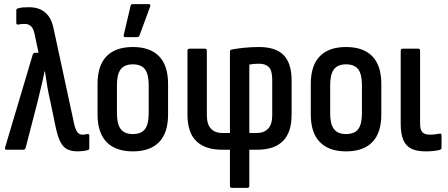

<svg xmlns="http://www.w3.org/2000/svg" viewBox="-20 -726 2174 931"><path d="M357 8Q325 8 304.5 -3Q284 -14 271 -41.5Q258 -69 248 -119L225 -230Q216 -268 210 -303Q204 -338 198 -380H196Q188 -338 179 -302.5Q170 -267 161 -228L104 -8Q101 0 94 0H12Q1 0 5 -12L139 -462Q142 -470 149 -470H167L147 -564Q141 -590 129 -600Q117 -610 100 -610Q83 -610 68 -607Q59 -606 59 -615V-675Q59 -684 66 -685Q78 -689 92 -690Q106 -691 121 -691Q151 -691 174.5 -681Q198 -671 215 -648.5Q232 -626 240 -587L340 -123Q347 -95 356 -84Q365 -73 381 -73Q389 -73 404 -76Q413 -78 413 -68V-9Q413 0 406 2Q394 5 381 6.5Q368 8 357 8Z M624 8Q541 8 497 -37Q453 -82 453 -171V-319Q453 -408 496.5 -453Q540 -498 624 -498Q708 -498 751.5 -453Q795 -408 795 -319V-171Q795 -82 751.5 -37Q708 8 624 8ZM624 -76Q665 -76 683 -100Q701 -124 701 -176V-314Q701 -366 683 -390Q665 -414 624 -414Q584 -414 565.5 -390Q547 -366 547 -314V-176Q547 -124 565.5 -100Q584 -76 624 -76ZM587 -546Q578 -546 580 -556L613 -697Q614 -702 616.5 -704Q619 -706 625 -706H701Q712 -706 708 -694L656 -553Q653 -546 644 -546Z M1104 185Q1095 185 1095 175V0H1057Q975 0 932 -41.5Q889 -83 889 -171V-480Q889 -490 899 -490H974Q983 -490 983 -480V-167Q983 -123 1003 -102Q1023 -81 1059 -81H1095V-475Q1095 -485 1104 -486Q1130 -491 1165 -494.5Q1200 -498 1236 -498Q1318 -498 1356 -458Q1394 -418 1394 -337V-171Q1394 -83 1351.5 -41.5Q1309 0 1227 0H1189V175Q1189 185 1179 185ZM1189 -81H1224Q1260 -81 1280 -102Q1300 -123 1300 -167V-340Q1300 -383 1284 -400Q1268 -417 1237 -417Q1223 -417 1211 -416Q1199 -415 1189 -413Z M1658 8Q1575 8 1531 -37Q1487 -82 1487 -171V-319Q1487 -408 1530.5 -453Q1574 -498 1658 -498Q1742 -498 1785.5 -453Q1829 -408 1829 -319V-171Q1829 -82 1785.5 -37Q1742 8 1658 8ZM1658 -76Q1699 -76 1717 -100Q1735 -124 1735 -176V-314Q1735 -366 1717 -390Q1699 -414 1658 -414Q1618 -414 1599.5 -390Q1581 -366 1581 -314V-176Q1581 -124 1599.5 -100Q1618 -76 1658 -76Z M2043 8Q2001 8 1974.5 -5Q1948 -18 1935.5 -47.5Q1923 -77 1923 -126V-480Q1923 -490 1933 -490H2008Q2017 -490 2017 -480V-127Q2017 -97 2028 -85Q2039 -73 2065 -73Q2078 -73 2089.5 -74.5Q2101 -76 2112 -78Q2121 -80 2121 -69V-10Q2121 -2 2112 1Q2100 4 2082.5 6Q2065 8 2043 8Z"/></svg>

Font: Sofia Sans Condensed SemiBold
Style: Regular
Weight: 600
Designer: Botio Nikoltchev, Ani Petrova
Foundry: lettersoup
Version: Version 4.101